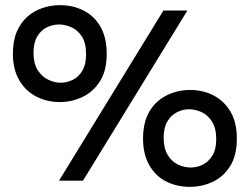

<svg xmlns="http://www.w3.org/2000/svg" viewBox="-20 -701 969 745"><path d="M212 -305Q162 -305 120.5 -326.5Q79 -348 54.5 -390Q30 -432 30 -493Q30 -542 45 -577.5Q60 -613 86 -636Q112 -659 145 -670Q178 -681 213 -681Q263 -681 304.5 -660Q346 -639 370 -597Q394 -555 394 -492Q394 -426 367.5 -385Q341 -344 299.5 -324.5Q258 -305 212 -305ZM216 -380Q239 -380 262 -391Q285 -402 299.5 -426.5Q314 -451 314 -490Q314 -534 298 -559Q282 -584 257.5 -595Q233 -606 209 -606Q185 -606 162 -595Q139 -584 124.5 -559.5Q110 -535 110 -496Q110 -455 126 -429.5Q142 -404 166.5 -392Q191 -380 216 -380ZM716 24Q666 24 624.5 3Q583 -18 559 -60.5Q535 -103 535 -164Q535 -213 550 -248.5Q565 -284 590.5 -306.5Q616 -329 649 -340.5Q682 -352 717 -352Q768 -352 809 -330.5Q850 -309 874.5 -267.5Q899 -226 899 -163Q899 -97 872.5 -55.5Q846 -14 804.5 5Q763 24 716 24ZM720 -51Q744 -51 766.5 -62Q789 -73 804 -97Q819 -121 819 -161Q819 -204 802.5 -229.5Q786 -255 762 -266Q738 -277 714 -277Q689 -277 666.5 -265.5Q644 -254 629.5 -230Q615 -206 615 -167Q615 -126 630.5 -100Q646 -74 670.5 -62.5Q695 -51 720 -51ZM209 0 614 -660H707L302 0Z"/></svg>

Font: Bricolage Grotesque 48pt Condensed ExtraBold
Style: Regular
Weight: 400
Version: Version 1.000;gftools[0.9.30]